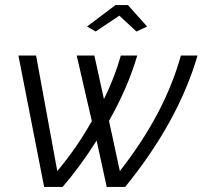

<svg xmlns="http://www.w3.org/2000/svg" viewBox="-20 -741 803 761"><path d="M325 -636 438 -721H487L563 -636L521 -616L453 -679L359 -616ZM53 -521H123L207 -63Q283 -153 344 -261L284 -521H354L392 -348Q434 -433 459 -521H524Q487 -394 412 -262L455 -63Q633 -290 697 -521H763Q686 -258 476 0H403L363 -184Q298 -81 228 0H155Z"/></svg>

Font: Raleway-v4020
Style: Italic
Weight: 400
Italic angle: -12°
Designer: Matt McInerney, Pablo Impallari, Rodrigo Fuenzalida
Foundry: Matt McInerney, Pablo Impallari, Rodrigo Fuenzalida
Version: Version 4.020;PS 004.020;hotconv 1.0.88;makeotf.lib2.5.64775